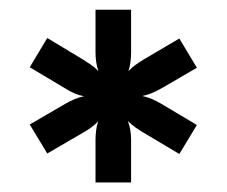

<svg xmlns="http://www.w3.org/2000/svg" viewBox="-20 -782 465 394"><path d="M176 -407.5V-494Q176 -504 177.2 -514.2Q178.5 -524.5 181.5 -533Q169 -520 150 -509.5L77 -467L41 -526.5L114 -569Q123.5 -574.5 133 -578.5Q142.5 -582.5 152.5 -584.5Q133 -588 114 -600.5L41 -644L77 -704L150 -660Q159 -654.5 167.2 -648.8Q175.5 -643 182 -636Q176 -653 176 -674.5V-762H249V-675.5Q249 -665 247.8 -655Q246.5 -645 243.5 -636Q250 -643 258 -648.8Q266 -654.5 275 -660L348 -703L384 -643L311 -600.5Q301 -595 291.5 -591Q282 -587 272 -585Q282 -583 291.8 -578.8Q301.5 -574.5 311 -569L384 -525.5L348 -466L275 -509.5Q265.5 -515 257.5 -520.8Q249.5 -526.5 242.5 -533.5Q249 -516 249 -495V-407.5Z"/></svg>

Font: Lato Black
Style: Regular
Weight: 900
Designer: Lukasz Dziedzic
Foundry: tyPoland Lukasz Dziedzic
Version: Version 2.007; 2014-02-27